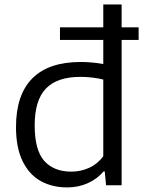

<svg xmlns="http://www.w3.org/2000/svg" viewBox="-20 -828 645 858"><path d="M599.5 -649.5H523.5V0H454L448 -62H443Q414.5 -28.5 372.5 -9.5Q330.5 9.5 280 9.5Q213 9.5 161.8 -19Q110.5 -47.5 81 -107.8Q51.5 -168 51.5 -260Q51.5 -404.5 124.5 -477.8Q197.5 -551 340.5 -551Q389.5 -551 441.5 -542V-649.5H248V-706H441.5V-808H523.5V-706H599.5ZM441.5 -472.5Q420.5 -478 393.5 -481.2Q366.5 -484.5 339.5 -484.5Q235.5 -484.5 185.2 -432.2Q135 -380 135 -267.5Q135 -157 177.8 -109Q220.5 -61 299 -61Q340.5 -61 377.8 -77.8Q415 -94.5 441.5 -129.5Z"/></svg>

Font: Encode Sans Semi Expanded
Style: Regular
Weight: 400
Width: 6
Designer: Multiple Designers
Foundry: Impallari Type
Version: Version 2.000